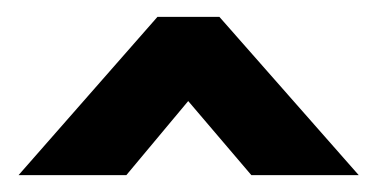

<svg xmlns="http://www.w3.org/2000/svg" viewBox="-20 -692 462 228"><path d="M406 -484H278.5L203.5 -572L130 -484H2L167 -672H240.5Z"/></svg>

Font: League Spartan Thin
Style: Bold
Weight: 700
Version: Version 2.002